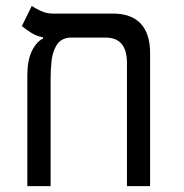

<svg xmlns="http://www.w3.org/2000/svg" viewBox="-20 -632 626 652"><path d="M489.7 -452.1V0H411.1V-418.5Q411.1 -504.4 338.4 -504.4H215.8Q185.1 -501 171.4 -477.3Q157.7 -453.6 154.8 -422.9Q151.9 -392.1 151.9 -366.7V0H72.8V-376Q72.8 -426.8 88.1 -458.5Q103.5 -490.2 126 -501V-505.4Q103.5 -509.3 85.4 -521Q67.4 -532.7 54.2 -543.5L87.9 -611.8Q99.1 -604 118.4 -595Q137.7 -585.9 159.7 -585.9H363.3Q425.8 -585.9 457.8 -551.8Q489.7 -517.6 489.7 -452.1Z"/></svg>

Font: Cascadia Code PL SemiLight
Style: Regular
Weight: 350
Monospace: yes
Designer: Aaron Bell
Foundry: Saja Typeworks
Version: Version 2404.023; ttfautohint (v1.8.4)